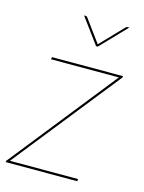

<svg xmlns="http://www.w3.org/2000/svg" viewBox="-110 -765 622 830"><g transform="rotate(15 201.0 -350.0)"><path d="M0 0ZM391.5 -485Q391.5 -483 387.5 -479L14.5 -10H319.5L318.5 0H-1.5V-3Q-1.5 -5.5 -0.2 -7Q1 -8.5 2.5 -10L376 -480H72.5L74.5 -490H392.5ZM253.5 -585H246L161.5 -700H169.5Q174.5 -700 176.5 -696L248.5 -598Q249 -597 249.5 -596.2Q250 -595.5 250.5 -594.5L254 -598L348 -696Q352 -700 355.5 -700H364Z"/></g></svg>

Font: Lato Hairline
Style: Italic
Weight: 100
Italic angle: -7°
Designer: Lukasz Dziedzic
Foundry: tyPoland Lukasz Dziedzic
Version: Version 2.007; 2014-02-27